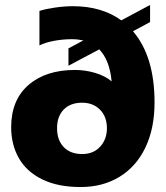

<svg xmlns="http://www.w3.org/2000/svg" viewBox="-20 -739 668 774"><path d="M25 -226Q25 -336 95 -396.5Q165 -457 282 -457Q324 -457 364 -445Q404 -433 430 -411Q422 -497 380 -540L256 -474V-544L316 -576Q293 -581 271 -581Q234 -581 198.5 -574.5Q163 -568 139 -556V-695Q164 -703 202 -708.5Q240 -714 274 -714Q390 -714 469 -657L585 -719V-650L516 -613Q603 -512 603 -326Q603 -221 566 -144Q529 -67 461.5 -26Q394 15 305 15Q213 15 150 -16Q87 -47 56 -101.5Q25 -156 25 -226ZM411 -222Q411 -269 383 -297Q355 -325 311 -325Q264 -325 237 -297.5Q210 -270 210 -222Q210 -174 237 -146Q264 -118 311 -118Q357 -118 384 -148Q411 -178 411 -222Z"/></svg>

Font: Prompt
Style: Bold
Weight: 700
Designer: Katatrad Team
Foundry: CadsonDemak
Version: Version 1.000